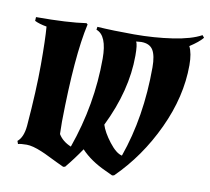

<svg xmlns="http://www.w3.org/2000/svg" viewBox="-79 -792 978 896"><g transform="rotate(10 409.5 -344.0)"><path d="M370 -514Q370 -624 318 -642L320 -656Q397 -651 493.5 -651Q590 -651 676.5 -664Q763 -677 810 -703L819 -692Q800 -669 758 -642Q774 -611 774 -554Q774 -405 702.5 -252Q631 -99 517 13L508 15L474 -1Q401 -34 356 -82Q323 -33 285 13L276 15L242 -1Q233 -5 206 -18.5Q179 -32 164 -38Q119 -57 91 -57Q63 -57 50 -53L45 -67Q72 -89 77 -144Q91 -315 91 -436Q91 -557 86 -616Q51 -622 29 -633L30 -651Q181 -651 267 -664L273 -659Q238 -504 234 -192Q234 -155 235 -133Q254 -101 295 -84Q370 -296 370 -514ZM606 -514Q606 -570 590 -596Q574 -622 534 -622Q532 -622 510 -620Q518 -607 518 -554Q518 -389 431 -212Q442 -177 475.5 -133.5Q509 -90 537 -84Q606 -279 606 -514Z"/></g></svg>

Font: Almendra
Style: Bold Italic
Weight: 700
Italic angle: -12°
Designer: Ana Sanfelippo
Foundry: Ana Sanfelippo
Version: Version 1.004